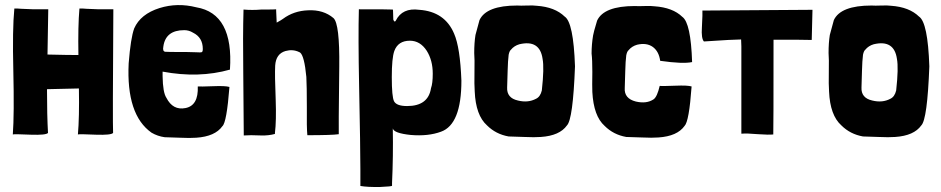

<svg xmlns="http://www.w3.org/2000/svg" viewBox="-20 -536 3744 764"><path d="M431 -499H414Q377 -498 324 -501Q322 -501 310 -502Q299 -502 296 -502V-501Q290 -433 292 -317Q250 -317 169 -319Q171 -444 172 -496V-499H155Q118 -498 65 -501Q63 -501 50 -502Q40 -502 37 -502V-501Q29 -420 33 -255Q37 -81 31 -1Q36 -3 103 0Q163 2 171 -7Q167 -78 167 -181Q160 -181 294 -184Q296 -69 290 -1Q295 -3 362 0Q422 2 430 -7Q428 -40 431 -496Z M627 -233Q628 -168 642 -147Q668 -96 718 -106Q770 -116 767 -192Q776 -191 829 -193Q876 -195 893 -190Q882 -49 865 -34Q836 7 761 12Q736 14 696 12L635 10Q607 6 583 -8Q482 -79 492 -284Q500 -385 514 -423Q539 -480 615 -504Q686 -526 761 -507Q910 -482 895 -259Q771 -224 627 -251ZM713 -416Q639 -416 630 -351Q626 -331 638 -330Q640 -329 724 -329Q743 -329 762 -328Q778 -327 781 -328Q787 -328 787 -341Q787 -387 748 -406Q732 -416 713 -416Z M1106 -461Q1149 -493 1206 -495Q1267 -498 1307 -464Q1332 -441 1330 -271Q1327 -11 1328 -2Q1301 2 1203 2Q1200 -28 1201 -110Q1201 -194 1199 -230Q1191 -314 1174 -327Q1173 -328 1172 -328Q1170 -329 1170 -329Q1145 -341 1116 -333Q1078 -322 1075 -275Q1073 -237 1077 -140Q1080 -55 1074 -7V-3Q1048 4 1019 3Q975 1 950 3L948 -243Q946 -394 949 -498Q984 -495 1019 -498Q1079 -498 1079 -499Q1078 -509 1081 -446Q1101 -457 1106 -461Z M1540 203Q1540 206 1493 208Q1443 209 1414 204V138Q1414 55 1409 -192Q1405 -391 1408 -499Q1535 -499 1543 -498Q1544 -497 1544 -491L1545 -458Q1550 -445 1555 -454Q1581 -506 1648 -497Q1750 -490 1787 -402Q1811 -347 1816 -215Q1816 -41 1735 -12Q1684 7 1614 1Q1547 -6 1543 -25Q1545 86 1540 192ZM1702 -243Q1702 -296 1678 -334Q1652 -374 1611 -374Q1564 -374 1549 -333Q1539 -305 1539 -229Q1539 -151 1548 -133Q1558 -114 1600 -114Q1684 -114 1695 -185Q1702 -204 1702 -243Z M1888 -456Q1915 -514 2038 -514Q2051 -513 2077 -514Q2102 -515 2116 -513Q2188 -508 2227 -470Q2262 -447 2268 -272Q2260 -61 2236 -37Q2207 4 2132 9Q2107 11 2066 9L2004 7Q1953 -2 1918 -37Q1873 -77 1869 -172Q1867 -197 1868 -252Q1869 -302 1867 -325Q1867 -366 1872 -397ZM2004 -318Q2001 -294 2000 -255Q1999 -205 1998 -188Q1996 -146 2041 -136Q2081 -126 2113 -143Q2130 -151 2136 -176Q2146 -266 2139 -302Q2128 -379 2047 -360Q2026 -354 2013 -338Q2007 -333 2004 -318Z M2704 -35Q2675 6 2600 11Q2575 13 2534 11L2472 9Q2421 0 2386 -35Q2342 -74 2337 -170Q2336 -191 2337 -250Q2337 -299 2334 -323Q2334 -359 2340 -395Q2341 -404 2356 -454Q2383 -512 2506 -512Q2519 -511 2545 -512Q2570 -513 2584 -511Q2657 -506 2695 -469Q2729 -445 2734 -289Q2698 -281 2607 -294Q2602 -331 2578 -349Q2553 -367 2515 -358Q2494 -352 2481 -336Q2475 -331 2472 -316Q2469 -293 2468 -253Q2467 -203 2466 -186Q2463 -144 2510 -132Q2553 -122 2581 -141Q2595 -151 2605 -194Q2614 -193 2668 -195Q2716 -197 2732 -192Q2722 -53 2704 -35Z M2929 -379Q2929 -369 2930 -351Q2930 -332 2930 -324V-4Q2952 -6 2997 -2Q3040 1 3057 -1Q3058 -11 3058 -378Q3184 -378 3210 -377L3213 -497Q3186 -497 2775 -494Q2776 -485 2773 -427Q2770 -383 2781 -371Q2900 -379 2929 -379Z M3298 -456Q3325 -514 3448 -514Q3461 -513 3487 -514Q3512 -515 3526 -513Q3598 -508 3637 -470Q3672 -447 3678 -272Q3670 -61 3646 -37Q3617 4 3542 9Q3517 11 3476 9L3414 7Q3363 -2 3328 -37Q3283 -77 3279 -172Q3277 -197 3278 -252Q3279 -302 3277 -325Q3277 -366 3282 -397ZM3414 -318Q3411 -294 3410 -255Q3409 -205 3408 -188Q3406 -146 3451 -136Q3491 -126 3523 -143Q3540 -151 3546 -176Q3556 -266 3549 -302Q3538 -379 3457 -360Q3436 -354 3423 -338Q3417 -333 3414 -318Z"/></svg>

Font: Londrina Solid
Style: Regular
Weight: 400
Designer: Marcelo Magalhaes
Foundry: Marcelo Magalh„es
Version: Version 1.001 2011